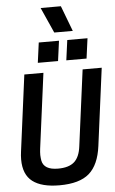

<svg xmlns="http://www.w3.org/2000/svg" viewBox="-75 -1281 804 1342"><g transform="rotate(-5 327.5 -610.0)"><path d="M473 -1054ZM473 -1054H343L263 -1233H405ZM571 -853ZM352 -853H210L229 -994H371ZM552 -853H410L429 -994H571ZM287 13Q162 13 98.5 -35.5Q35 -84 35 -190Q35 -216 39 -245L109 -780H243L174 -254Q171 -230 171 -209Q172 -186 175 -170Q188 -104 287 -104Q363 -104 401 -138Q439 -172 448 -247L518 -780H652L581 -237Q564 -106 496 -46.5Q428 13 287 13Z"/></g></svg>

Font: Tanohe Sans SemiBold
Style: Italic
Weight: 600
Designer: Village Type and Design LLC & Cristiano Sobral
Foundry: Cooper Hewitt Smithsonian Design Museum
Version: Version 1.00;September 29, 2021;FontCreator 13.0.0.2655 64-b